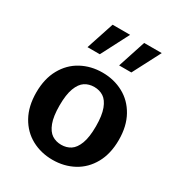

<svg xmlns="http://www.w3.org/2000/svg" viewBox="-193 -945 1007 1083"><g transform="rotate(30 310.0 -403.0)"><path d="M41.2 -272.1Q41.2 -361.4 76.9 -425.5Q112.6 -489.7 173.8 -522.7Q235.1 -555.8 310 -555.8Q384.9 -555.8 446.2 -522.7Q507.4 -489.7 543.1 -425.5Q578.8 -361.4 578.8 -272.1Q578.8 -182.3 543.1 -118.2Q507.4 -54.1 446.2 -21Q384.9 12 310 12Q235.1 12 173.8 -21Q112.6 -54.1 76.9 -118.2Q41.2 -182.3 41.2 -272.1ZM428.4 -274.2Q428.4 -344.6 412.6 -386.4Q396.8 -428.2 370.6 -445.3Q344.4 -462.3 310 -462.3Q275.6 -462.3 249.4 -445.3Q223.2 -428.2 207.4 -386.4Q191.6 -344.6 191.6 -274.2Q191.6 -203.3 207.4 -161.7Q223.2 -120.1 249.4 -103Q275.6 -86 310 -86Q344.4 -86 370.6 -103Q396.8 -120.1 412.6 -161.7Q428.4 -203.3 428.4 -274.2ZM428.7 -817.7H543.2L449.4 -637.4H369.8ZM223.2 -817.7H337.2L243.9 -637.4H163.8Z"/></g></svg>

Font: Monaspace Xenon Var ExtraLight
Style: Regular
Weight: 200
Designer: Riley Cran and the Lettermatic Team
Version: Version 1.200 (Monaspace Xenon Var)